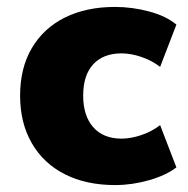

<svg xmlns="http://www.w3.org/2000/svg" viewBox="-20 -523 542 554"><path d="M312 11Q229 11 167.5 -20Q106 -51 72 -109.5Q38 -168 38 -247Q38 -327 72 -384.5Q106 -442 167.5 -472.5Q229 -503 312 -503Q361 -503 410 -490Q459 -477 489 -452L442 -330Q419 -348 388.5 -358.5Q358 -369 331 -369Q278 -369 249 -337.5Q220 -306 220 -247Q220 -189 249 -156Q278 -123 331 -123Q358 -123 388.5 -133.5Q419 -144 442 -162L489 -40Q459 -17 410 -3Q361 11 312 11Z"/></svg>

Font: Nunito Sans 12pt Black
Style: Regular
Weight: 900
Designer: Vernon Adams
Foundry: Vernon Adams
Version: Version 3.101;gftools[0.9.27]